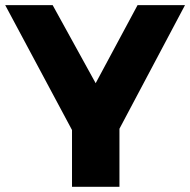

<svg xmlns="http://www.w3.org/2000/svg" viewBox="-25 -721 734 741"><path d="M689 -701.2 436 -224.1V0H252.9V-219.2L-4.9 -701.2H178.2L344.2 -399.9L505.9 -701.2Z"/></svg>

Font: Argentum Sans
Style: Bold
Weight: 700
Designer: Julieta Ulanovsky (Modified by Cristiano Sobral)
Foundry: Julieta Ulanovsky
Version: Version 1.000; ttfautohint (v1.5.65-e2d9)